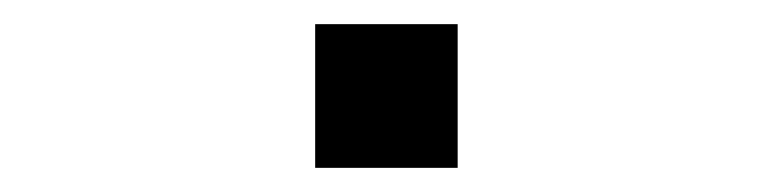

<svg xmlns="http://www.w3.org/2000/svg" viewBox="-20 -129 640 159"><path d="M241 -109H359V10H241Z"/></svg>

Font: Tiny Light
Style: Regular
Weight: 300
Monospace: yes
Designer: Philipp Nurullin, Konstantin Bulenkov
Foundry: JetBrains
Version: Version 2.251; ttfautohint (v1.8.4.7-5d5b)